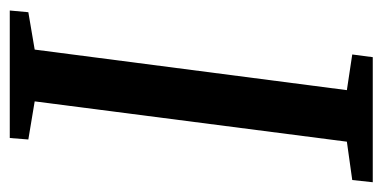

<svg xmlns="http://www.w3.org/2000/svg" viewBox="-215 -568 783 393"><g transform="rotate(90 176.5 -371.5)"><path d="M1.5 0 5 -38 81.5 -51 164.5 -690 91.5 -701 97 -743H353L348.5 -701L270 -690L187.5 -51L265.5 -38L262.5 0Z"/></g></svg>

Font: Merriweather 28pt
Style: Italic
Weight: 400
Italic angle: -7.8°
Version: Version 2.101